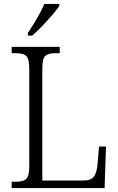

<svg xmlns="http://www.w3.org/2000/svg" viewBox="-20 -951 597 971"><path d="M39 0V-32H63Q96 -32 112 -45.5Q128 -59 128 -110V-603Q128 -655 112 -668.5Q96 -682 62 -682H39V-714H282V-682H259Q225 -682 209.5 -668.5Q194 -655 194 -605V-38H402Q442 -38 456 -59.5Q470 -81 473 -119L481 -210H516L509 0ZM121 -784Q143 -817 166.5 -857Q190 -897 204 -931H280V-921Q269 -904 245 -876Q221 -848 193.5 -819.5Q166 -791 143 -771H121Z"/></svg>

Font: Noto Serif Tamil SemiCondensed Light
Style: Regular
Weight: 300
Width: 4
Designer: Indian Type Foundry, Tom Grace, and the Monotype Design Team
Foundry: Monotype Imaging Inc.
Version: Version 2.004; ttfautohint (v1.8.4.7-5d5b)